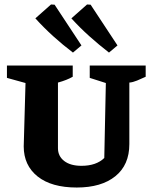

<svg xmlns="http://www.w3.org/2000/svg" viewBox="-20 -828 684 858"><path d="M323 10Q210 10 148 -39.5Q86 -89 86 -174L94 -457L11 -480V-535H305V-485Q279 -470 239 -459V-166Q239 -130 267 -108.5Q295 -87 344 -87Q410 -87 446 -122L453 -457L381 -480V-535H631V-485Q612 -476 592.5 -468Q573 -460 558 -459V-184Q558 -91 495.5 -40.5Q433 10 323 10ZM306 -593Q260 -628 218 -666Q176 -704 138 -746L208 -808L224 -807L344 -625ZM467 -593Q422 -628 379.5 -666Q337 -704 299 -746L369 -808L385 -807L505 -625Z"/></svg>

Font: Piazzolla SC
Style: Bold
Weight: 700
Designer: Juan Pablo del Peral
Foundry: Huerta Tipografica
Version: Version 1.330